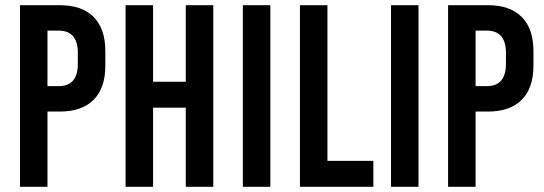

<svg xmlns="http://www.w3.org/2000/svg" viewBox="-20 -720 2097 740"><path d="M57 -700H210Q296 -700 341 -654.5Q386 -609 386 -523V-467Q386 -381 341 -335.5Q296 -290 210 -290H163V0H57ZM163 -602V-388H206Q280 -388 280 -474V-516Q280 -602 206 -602Z M802 0H696V-305H570V0H464V-700H570V-405H696V-700H802Z M1022 0H916V-700H1022Z M1242 -100H1419V0H1136V-700H1242Z M1593 0H1487V-700H1593Z M1707 -700H1860Q1946 -700 1991 -654.5Q2036 -609 2036 -523V-467Q2036 -381 1991 -335.5Q1946 -290 1860 -290H1813V0H1707ZM1813 -602V-388H1856Q1930 -388 1930 -474V-516Q1930 -602 1856 -602Z"/></svg>

Font: Bebas Kai
Style: Regular
Weight: 400
Designer: Ryoichi Tsunekawa
Foundry: Dharma Type
Version: Version 1.001;PS 001.001;hotconv 1.0.70;makeotf.lib2.5.58329